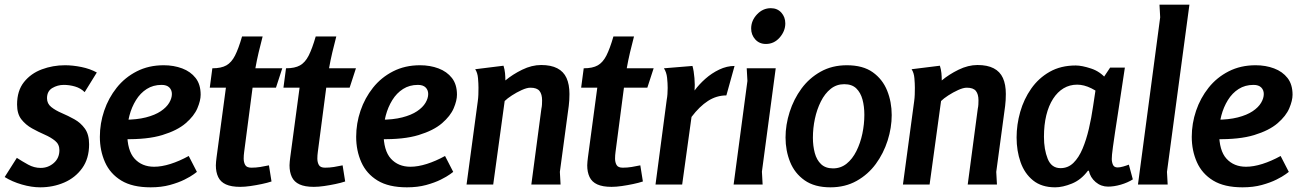

<svg xmlns="http://www.w3.org/2000/svg" viewBox="-35 -789 5561 821"><path d="M327 -395Q310 -412 286 -419Q262 -426 238 -426Q211 -426 188.5 -412.5Q166 -399 166 -369Q166 -346 184 -331.5Q202 -317 229 -305.5Q256 -294 283 -279Q310 -264 328 -239Q346 -214 346 -172Q346 -111 316.5 -70Q287 -29 239.5 -8.5Q192 12 137 12Q100 12 58.5 0Q17 -12 -15 -32L37 -114Q60 -99 85.5 -85Q111 -71 139 -71Q171 -71 195 -92Q219 -113 219 -147Q219 -172 200.5 -187Q182 -202 155.5 -213.5Q129 -225 102 -240Q75 -255 56.5 -278.5Q38 -302 38 -342Q38 -401 67.5 -438Q97 -475 144 -492.5Q191 -510 243 -510Q276 -510 313 -502.5Q350 -495 379 -479Z M665 -510Q708 -510 744 -496.5Q780 -483 801.5 -455.5Q823 -428 823 -384Q823 -359 809 -326Q795 -293 759 -262Q723 -231 659 -211.5Q595 -192 496 -194V-277Q550 -277 589 -287Q628 -297 652.5 -313.5Q677 -330 688.5 -349.5Q700 -369 700 -387Q700 -404 689 -415Q678 -426 656 -426Q620 -426 592.5 -408.5Q565 -391 546.5 -361Q528 -331 518.5 -295Q509 -259 509 -221Q509 -145 540.5 -110.5Q572 -76 624 -76Q656 -76 694 -88Q732 -100 772 -122L807 -54Q807 -54 793.5 -44Q780 -34 754 -21Q728 -8 691.5 2Q655 12 609 12Q531 12 483.5 -17Q436 -46 414 -95.5Q392 -145 392 -204Q392 -261 410.5 -315.5Q429 -370 464 -414Q499 -458 550 -484Q601 -510 665 -510Z M1088 -633Q1079 -599 1071 -565Q1063 -531 1057 -497H1172L1145 -414H1045L1009 -139Q1008 -132 1007.5 -125Q1007 -118 1007 -111Q1007 -95 1013.5 -83.5Q1020 -72 1040 -72Q1059 -72 1078 -75Q1097 -78 1115 -82L1126 -13Q1108 -7 1084 -2Q1060 3 1036 6.5Q1012 10 992 10Q954 10 931 -0.5Q908 -11 898 -32Q888 -53 888 -82Q888 -90 889 -98.5Q890 -107 891 -116L931 -414H862L873 -497Q911 -497 933 -509.5Q955 -522 970 -551.5Q985 -581 1000 -633Z M1403 -633Q1394 -599 1386 -565Q1378 -531 1372 -497H1487L1460 -414H1360L1324 -139Q1323 -132 1322.5 -125Q1322 -118 1322 -111Q1322 -95 1328.5 -83.5Q1335 -72 1355 -72Q1374 -72 1393 -75Q1412 -78 1430 -82L1441 -13Q1423 -7 1399 -2Q1375 3 1351 6.5Q1327 10 1307 10Q1269 10 1246 -0.5Q1223 -11 1213 -32Q1203 -53 1203 -82Q1203 -90 1204 -98.5Q1205 -107 1206 -116L1246 -414H1177L1188 -497Q1226 -497 1248 -509.5Q1270 -522 1285 -551.5Q1300 -581 1315 -633Z M1761 -510Q1804 -510 1840 -496.5Q1876 -483 1897.5 -455.5Q1919 -428 1919 -384Q1919 -359 1905 -326Q1891 -293 1855 -262Q1819 -231 1755 -211.5Q1691 -192 1592 -194V-277Q1646 -277 1685 -287Q1724 -297 1748.5 -313.5Q1773 -330 1784.5 -349.5Q1796 -369 1796 -387Q1796 -404 1785 -415Q1774 -426 1752 -426Q1716 -426 1688.5 -408.5Q1661 -391 1642.5 -361Q1624 -331 1614.5 -295Q1605 -259 1605 -221Q1605 -145 1636.5 -110.5Q1668 -76 1720 -76Q1752 -76 1790 -88Q1828 -100 1868 -122L1903 -54Q1903 -54 1889.5 -44Q1876 -34 1850 -21Q1824 -8 1787.5 2Q1751 12 1705 12Q1627 12 1579.5 -17Q1532 -46 1510 -95.5Q1488 -145 1488 -204Q1488 -261 1506.5 -315.5Q1525 -370 1560 -414Q1595 -458 1646 -484Q1697 -510 1761 -510Z M2118 -508Q2123 -492 2124.5 -476.5Q2126 -461 2126 -445Q2157 -471 2198 -491Q2239 -511 2279 -511Q2321 -511 2348 -497Q2375 -483 2387.5 -455.5Q2400 -428 2400 -387Q2400 -360 2397 -336L2359 -54L2362 0H2237L2280 -324Q2282 -333 2282.5 -342Q2283 -351 2283 -360Q2283 -386 2272 -400Q2261 -414 2233 -414Q2218 -414 2196 -404Q2174 -394 2154 -381Q2134 -368 2123 -357L2074 0H1960L2008 -356Q2010 -370 2010.5 -384.5Q2011 -399 2011 -414Q2011 -431 2009 -454.5Q2007 -478 1997 -493Z M2676 -633Q2667 -599 2659 -565Q2651 -531 2645 -497H2760L2733 -414H2633L2597 -139Q2596 -132 2595.5 -125Q2595 -118 2595 -111Q2595 -95 2601.5 -83.5Q2608 -72 2628 -72Q2647 -72 2666 -75Q2685 -78 2703 -82L2714 -13Q2696 -7 2672 -2Q2648 3 2624 6.5Q2600 10 2580 10Q2542 10 2519 -0.5Q2496 -11 2486 -32Q2476 -53 2476 -82Q2476 -90 2477 -98.5Q2478 -107 2479 -116L2519 -414H2450L2461 -497Q2499 -497 2521 -509.5Q2543 -522 2558 -551.5Q2573 -581 2588 -633Z M2926 -507Q2932 -486 2934.5 -455Q2937 -424 2935 -402Q2954 -428 2981 -452Q3008 -476 3040.5 -491.5Q3073 -507 3106 -507L3071 -381Q3029 -381 2992.5 -357.5Q2956 -334 2922 -289L2882 0H2768L2816 -363Q2818 -373 2819 -386.5Q2820 -400 2820 -413Q2820 -433 2817.5 -456.5Q2815 -480 2804 -497Z M3323 -689Q3323 -656 3299 -628.5Q3275 -601 3240 -601Q3212 -601 3194.5 -620.5Q3177 -640 3177 -667Q3177 -701 3202 -727.5Q3227 -754 3261 -754Q3289 -754 3306 -735Q3323 -716 3323 -689ZM3282 -497 3223 -55 3226 0H3102L3161 -443L3158 -497Z M3516 12Q3448 12 3405.5 -18Q3363 -48 3343.5 -96.5Q3324 -145 3324 -201Q3324 -255 3341.5 -310Q3359 -365 3392 -410Q3425 -455 3474 -482.5Q3523 -510 3586 -510Q3655 -510 3697 -480Q3739 -450 3758.5 -401.5Q3778 -353 3778 -297Q3778 -243 3760.5 -188Q3743 -133 3710 -88Q3677 -43 3628 -15.5Q3579 12 3516 12ZM3527 -69Q3560 -69 3585 -89Q3610 -109 3627 -143Q3644 -177 3652.5 -217.5Q3661 -258 3661 -298Q3661 -334 3653 -363.5Q3645 -393 3626.5 -411Q3608 -429 3575 -429Q3542 -429 3517 -409Q3492 -389 3475 -355Q3458 -321 3449.5 -281Q3441 -241 3441 -200Q3441 -165 3449 -135Q3457 -105 3476 -87Q3495 -69 3527 -69Z M3984 -508Q3989 -492 3990.5 -476.5Q3992 -461 3992 -445Q4023 -471 4064 -491Q4105 -511 4145 -511Q4187 -511 4214 -497Q4241 -483 4253.5 -455.5Q4266 -428 4266 -387Q4266 -360 4263 -336L4225 -54L4228 0H4103L4146 -324Q4148 -333 4148.5 -342Q4149 -351 4149 -360Q4149 -386 4138 -400Q4127 -414 4099 -414Q4084 -414 4062 -404Q4040 -394 4020 -381Q4000 -368 3989 -357L3940 0H3826L3874 -356Q3876 -370 3876.5 -384.5Q3877 -399 3877 -414Q3877 -431 3875 -454.5Q3873 -478 3863 -493Z M4712 -500H4775Q4760 -398 4749.5 -331Q4739 -264 4733 -223.5Q4727 -183 4724 -161Q4721 -139 4720 -128Q4719 -117 4719 -109Q4719 -96 4724 -84.5Q4729 -73 4744 -73Q4754 -73 4768 -77Q4782 -81 4792 -85L4809 -22Q4787 -8 4758 0.5Q4729 9 4703 9Q4673 9 4650 -10.5Q4627 -30 4621 -59H4617Q4588 -20 4548.5 -4Q4509 12 4477 12Q4419 12 4382.5 -17.5Q4346 -47 4329 -95.5Q4312 -144 4312 -201Q4312 -256 4327.5 -310.5Q4343 -365 4374.5 -410Q4406 -455 4453.5 -482Q4501 -509 4565 -509Q4591 -509 4630.5 -496Q4670 -483 4697 -450V-365Q4629 -427 4571 -427Q4539 -427 4513 -411.5Q4487 -396 4468 -366.5Q4449 -337 4439 -296Q4429 -255 4429 -204Q4429 -150 4445 -110Q4461 -70 4500 -70Q4532 -70 4555 -92.5Q4578 -115 4594 -153Q4610 -191 4621 -238Q4632 -285 4639 -334L4650 -407Z M5051 -769 4955 -54 4958 0H4831L4926 -715L4923 -769Z M5334 -510Q5377 -510 5413 -496.5Q5449 -483 5470.5 -455.5Q5492 -428 5492 -384Q5492 -359 5478 -326Q5464 -293 5428 -262Q5392 -231 5328 -211.5Q5264 -192 5165 -194V-277Q5219 -277 5258 -287Q5297 -297 5321.5 -313.5Q5346 -330 5357.5 -349.5Q5369 -369 5369 -387Q5369 -404 5358 -415Q5347 -426 5325 -426Q5289 -426 5261.5 -408.5Q5234 -391 5215.5 -361Q5197 -331 5187.5 -295Q5178 -259 5178 -221Q5178 -145 5209.5 -110.5Q5241 -76 5293 -76Q5325 -76 5363 -88Q5401 -100 5441 -122L5476 -54Q5476 -54 5462.5 -44Q5449 -34 5423 -21Q5397 -8 5360.5 2Q5324 12 5278 12Q5200 12 5152.5 -17Q5105 -46 5083 -95.5Q5061 -145 5061 -204Q5061 -261 5079.5 -315.5Q5098 -370 5133 -414Q5168 -458 5219 -484Q5270 -510 5334 -510Z"/></svg>

Font: Rosario Light
Style: Bold Italic
Weight: 700
Italic angle: -8.05°
Version: Version 1.101; ttfautohint (v1.8.1.43-b0c9)